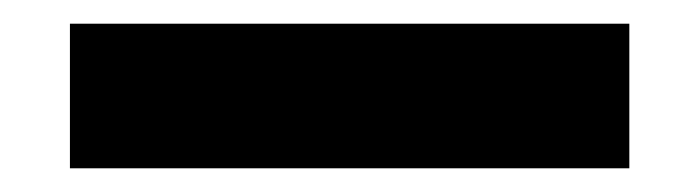

<svg xmlns="http://www.w3.org/2000/svg" viewBox="-20 4 590 162"><path d="M39 146V24H511V146Z"/></svg>

Font: Ysabeau Office Black
Style: Regular
Weight: 900
Designer: Christian Thalmann (Catharsis Fonts)
Version: Version 2.001;gftools[0.9.30]; featfreeze: tnum,lnum,ss02